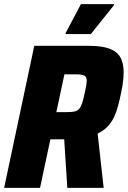

<svg xmlns="http://www.w3.org/2000/svg" viewBox="-22 -910 619 930"><path d="M-2 0 144 -688H410Q474 -688 510.5 -673.5Q547 -659 562 -630.5Q577 -602 577 -560Q577 -546 575.5 -530Q574 -514 571.5 -497Q569 -480 565 -462Q558 -428 550 -397.5Q542 -367 530 -342Q518 -317 499 -297Q480 -277 451 -263L480 0H304L289 -235Q285 -235 280.5 -235Q276 -235 271 -235H222L172 0ZM251 -367H305Q326 -367 339.5 -370Q353 -373 361 -382Q369 -391 375.5 -409.5Q382 -428 388 -459Q393 -479 395.5 -494.5Q398 -510 398 -519Q398 -532 392.5 -538.5Q387 -545 376 -547.5Q365 -550 344 -550H290ZM296 -745V-750L370 -890H530V-885L418 -745Z"/></svg>

Font: Saira SemiCondensed ExtraBold
Style: Italic
Weight: 800
Width: 4
Italic angle: -12°
Designer: Hector Gatti with collaboration of the Omnibus-Type team
Foundry: Omnibus-Type
Version: Version 1.101